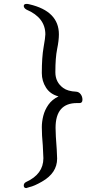

<svg xmlns="http://www.w3.org/2000/svg" viewBox="-20 -802 540 978"><path d="M114 156Q101 156 101 143Q101 131 113 125Q201 85 201 4L198 -61Q193 -114 193 -154Q193 -182 200.5 -212Q208 -242 226.5 -268.5Q245 -295 278 -311Q236 -322 214.5 -355.5Q193 -389 193 -430Q193 -510 202 -561Q211 -612 211 -627Q211 -712 115 -753Q101 -761 101 -772Q102 -782 114 -782Q123 -782 125.5 -781Q128 -780 130 -780Q280 -745 280 -627Q280 -596 271 -552Q262 -508 262 -434Q262 -383 302 -354Q325 -337 368 -335Q382 -334 391 -322Q400 -310 400 -294Q400 -277 385 -277H372Q263 -277 263 -151Q263 -116 269 -41L271 6Q271 79 194 123Q154 146 130 151Z"/></svg>

Font: LXGW WenKai Mono TC
Style: Regular
Weight: 400
Designer: LXGW / Fontworks Inc.
Foundry: LXGW / Fontworks Inc.
Version: Version 1.330